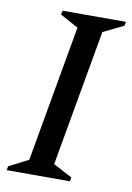

<svg xmlns="http://www.w3.org/2000/svg" viewBox="-78 -710 524 760"><g transform="rotate(10 184.5 -330.0)"><path d="M3 0 6 -16 84 -56 181 -604 108 -644 111 -660H366L363 -644L281 -604L184 -56L260 -16L257 0Z"/></g></svg>

Font: Spectral SC Medium
Style: Italic
Weight: 500
Italic angle: -10°
Designer: Jean-Baptiste Levee
Foundry: Production Type
Version: Version 2.001